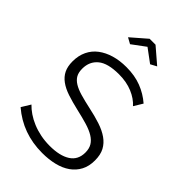

<svg xmlns="http://www.w3.org/2000/svg" viewBox="-271 -1038 1150 1150"><g transform="rotate(45 303.5 -463.5)"><path d="M191 -848 289 -933H339L438 -848L399 -827L314 -890L229 -827ZM504 -577Q474 -611 424 -632Q374 -653 310 -653Q216 -653 173 -617.5Q130 -582 130 -521Q130 -489 141.5 -468.5Q153 -448 177 -433Q201 -418 238.5 -407Q276 -396 327 -385Q384 -373 429.5 -358Q475 -343 507 -320.5Q539 -298 556 -266Q573 -234 573 -186Q573 -137 554 -101Q535 -65 501 -41Q467 -17 420 -5.5Q373 6 317 6Q152 6 32 -97L67 -154Q86 -134 112.5 -116Q139 -98 171.5 -84.5Q204 -71 241 -63.5Q278 -56 319 -56Q404 -56 451.5 -86.5Q499 -117 499 -179Q499 -212 485.5 -234.5Q472 -257 445 -273.5Q418 -290 378 -302Q338 -314 285 -326Q229 -339 187 -353Q145 -367 116 -388Q87 -409 72.5 -438.5Q58 -468 58 -511Q58 -560 76.5 -598.5Q95 -637 129 -662.5Q163 -688 209 -701.5Q255 -715 311 -715Q382 -715 437.5 -693.5Q493 -672 538 -633Z"/></g></svg>

Font: IngvarSans
Style: Regular
Weight: 400
Version: Version 1.000